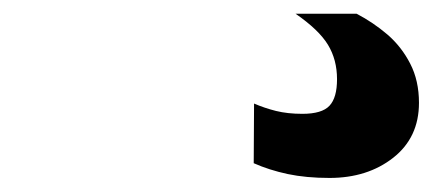

<svg xmlns="http://www.w3.org/2000/svg" viewBox="-20 -20 640 280"><path d="M460.5 239.5Q426.5 239.5 399.5 233.8Q372.5 228 350 218L350.5 131Q365.5 137.5 382.5 141.8Q399.5 146 421 146Q449.5 146 460.5 134.2Q471.5 122.5 471.5 95.5Q471.5 67 458.2 45.2Q445 23.5 411 0H500Q524 12.5 544.8 30.2Q565.5 48 578.2 72.8Q591 97.5 591 130Q591 180.5 553.5 210Q516 239.5 460.5 239.5Z"/></svg>

Font: Spline Sans Mono SemiBold
Style: Regular
Weight: 600
Monospace: yes
Version: Version 1.004